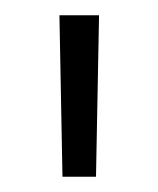

<svg xmlns="http://www.w3.org/2000/svg" viewBox="-20 -710 207 252"><path d="M106 -478H62L58 -690H110Z"/></svg>

Font: exo2condensed_l
Style: Regular
Weight: 300
Width: 3
Designer: Natanael Gama
Version: Version 1.001;PS 001.001;hotconv 1.0.70;makeotf.lib2.5.58329